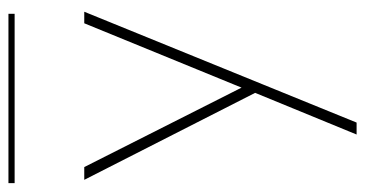

<svg xmlns="http://www.w3.org/2000/svg" viewBox="-230 -466 885 466"><g transform="rotate(-90 213.0 -233.5)"><path d="M119 189 234 -91V-30L9 -472H40L240 -76H227L389 -472H417L148 189ZM1 -641V-656H412V-641Z"/></g></svg>

Font: Panamera Thin
Style: Regular
Weight: 100
Designer: Bastien Sozeau
Foundry: NBR — Bastien Sozeau
Version: Version 3.003;gftools[0.9.33]